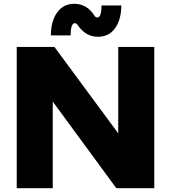

<svg xmlns="http://www.w3.org/2000/svg" viewBox="-20 -999 908 1019"><path d="M377.5 -876.2Q355 -876.2 355 -811.2H250Q250 -886.2 283.1 -932.5Q316.2 -978.8 373.8 -978.8Q441.2 -978.8 480 -917.5Q487.5 -906.2 496.2 -906.2Q518.8 -906.2 518.8 -970H623.8Q623.8 -896.2 591.2 -850Q558.8 -803.8 498.8 -803.8Q436.2 -803.8 393.8 -863.8Q385 -876.2 377.5 -876.2ZM607.5 -750H798.8V0H597.5L260 -460V0H68.8V-750H268.8L607.5 -291.2Z"/></svg>

Font: Now Alt Black
Style: Regular
Weight: 900
Designer: Alfredo Marco Pradil
Foundry: Alfredo Marco Pradil
Version: Version 1.002;PS 001.002;hotconv 1.0.88;makeotf.lib2.5.64775